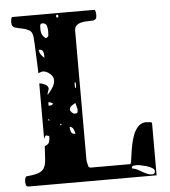

<svg xmlns="http://www.w3.org/2000/svg" viewBox="-54 -796 758 857"><g transform="rotate(-5 325.5 -367.0)"><path d="M40 13Q30 13 28 5Q26 -3 26 -9Q26 -16 27 -21.5Q28 -27 33 -33Q69 -36 87.5 -42.5Q106 -49 114 -63Q122 -77 123.5 -100.5Q125 -124 127 -160Q144 -166 147.5 -176.5Q151 -187 151 -204Q146 -204 143 -205.5Q140 -207 138 -207.5Q136 -208 133.5 -205Q131 -202 127 -193V-441Q137 -441 152 -434Q167 -427 167 -413Q167 -412 163.5 -403.5Q160 -395 160 -393V-387Q171 -399 182.5 -416Q194 -433 194 -451Q194 -467 178 -480Q162 -493 147 -493Q144 -493 136.5 -490.5Q129 -488 127 -487Q127 -496 126 -518.5Q125 -541 124 -566.5Q123 -592 122 -615Q121 -638 120 -647Q118 -673 103 -681Q88 -689 71 -692Q54 -695 40 -699.5Q26 -704 26 -723Q26 -724 26 -728Q26 -732 27 -736Q28 -740 29 -743.5Q30 -747 33 -747H400Q403 -747 404 -743.5Q405 -740 406 -736Q407 -732 407 -728Q407 -724 407 -723Q407 -715 405 -709.5Q403 -704 393 -700Q381 -699 366 -699Q351 -699 338 -696Q325 -693 316 -685Q307 -677 307 -660V-80Q307 -78 309.5 -67.5Q312 -57 313 -53Q314 -52 316.5 -49.5Q319 -47 320 -47H500Q503 -47 505 -59.5Q507 -72 509.5 -91Q512 -110 516.5 -132.5Q521 -155 528.5 -175Q536 -195 548.5 -209.5Q561 -224 580 -227H590Q593 -227 603 -226Q613 -225 613 -220V13ZM233 -727Q238 -727 238 -733.5Q238 -740 233 -740Q228 -740 228 -733.5Q228 -727 233 -727ZM187 -669Q187 -681 183.5 -694Q180 -707 163 -707Q154 -707 153.5 -696Q153 -685 153 -680Q153 -655 173 -640Q185 -643 186 -651.5Q187 -660 187 -669ZM160 -563Q160 -575 156 -583Q152 -591 138 -591Q138 -580 144.5 -570Q151 -560 160 -553ZM287 -407Q290 -410 290 -420Q290 -430 287 -433Q285 -434 284.5 -430Q284 -426 284 -420Q284 -414 284.5 -409.5Q285 -405 287 -407ZM160 -338Q165 -338 171.5 -339.5Q178 -341 180 -347Q179 -348 173.5 -350.5Q168 -353 167 -353Q166 -354 163 -354Q161 -354 160 -353ZM287 -313 280 -340Q273 -337 263 -330Q253 -323 253 -313Q253 -307 260 -300Q267 -293 273 -293Q283 -293 285 -296.5Q287 -300 287 -306ZM153 -280V-273H160ZM207 -247Q210 -247 210 -250Q210 -253 207 -253Q204 -254 204 -250Q204 -246 207 -247ZM268 -203Q268 -212 262 -224Q256 -236 245 -236Q245 -224 249 -213.5Q253 -203 268 -203ZM607 -7Q607 -14 597 -20.5Q587 -27 573.5 -31Q560 -35 547.5 -37.5Q535 -40 530 -40Q525 -40 515.5 -39Q506 -38 506 -30Q506 -28 507 -27Q520 -25 530.5 -19.5Q541 -14 551 -8Q561 -2 571.5 2.5Q582 7 594 7Q607 7 607 -7Z"/></g></svg>

Font: Genkaimincho
Style: Regular
Weight: 800
Designer: Dr. Ken Lunde (project architect, glyph set definition & overall production); Masataka HATTORI \u670D \u90E8 \u6B63 \u8C
Foundry: Adobe Systems Incorporated
Version: Version 1.00